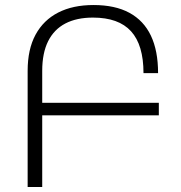

<svg xmlns="http://www.w3.org/2000/svg" viewBox="-20 -744 720 764"><path d="M90 0V-462Q90 -548 121.5 -606Q153 -664 211.5 -694Q270 -724 352 -724Q438 -724 495 -693Q552 -662 580.5 -602Q609 -542 609 -453H551Q551 -565 501.5 -619.5Q452 -674 350 -674Q285 -674 240 -650.5Q195 -627 171.5 -580Q148 -533 148 -462V0ZM139 -335H612V-285H139Z"/></svg>

Font: Noto Sans Armenian Light
Style: Regular
Weight: 300
Designer: Monotype Design Team
Foundry: Monotype Imaging Inc.
Version: Version 2.007